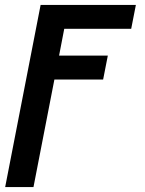

<svg xmlns="http://www.w3.org/2000/svg" viewBox="-20 -550 590 780"><path d="M1 210 145 -530H532L513 -433H241L220 -324H418L399 -227H201L116 210Z"/></svg>

Font: Lode Term
Style: Bold Italic
Weight: 700
Italic angle: -11°
Monospace: yes
Designer: Belleve Invis
Foundry: Belleve Invis
Version: Version 29.2.0